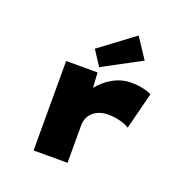

<svg xmlns="http://www.w3.org/2000/svg" viewBox="-140 -944 1062 1079"><g transform="rotate(20 390.5 -404.5)"><path d="M174 0V-535H362L374 -336L313 -337Q329 -396 366 -443Q403 -490 454 -518Q505 -546 562 -546Q596 -546 628 -539.5Q660 -533 683 -521L627 -301Q609 -314 573.5 -323.5Q538 -333 501 -333Q469 -333 445.5 -323.5Q422 -314 406.5 -298.5Q391 -283 384 -264Q377 -245 377 -224V0ZM360 -566 302 -655 508 -809 588 -688Z"/></g></svg>

Font: Lexend Tera Black
Style: Regular
Weight: 900
Version: Version 1.007